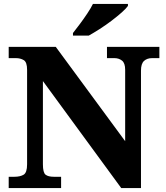

<svg xmlns="http://www.w3.org/2000/svg" viewBox="-20 -951 838 971"><path d="M24 0V-57H53Q82 -57 99.5 -67.5Q117 -78 117 -120V-598Q117 -637 100 -647Q83 -657 61 -657H24V-714H262L613 -237V-598Q613 -632 597 -644.5Q581 -657 559 -657H521V-714H786V-657H749Q724 -657 708.5 -643Q693 -629 693 -594V0H593L197 -541V-120Q197 -78 210.5 -67.5Q224 -57 252 -57H289V0ZM349 -784Q364 -803 383.5 -829Q403 -855 421 -882Q439 -909 450 -931H627V-921Q618 -908 595.5 -888Q573 -868 544 -846Q515 -824 484.5 -804.5Q454 -785 429 -771H349Z"/></svg>

Font: Noto Serif ExtraBold
Style: Regular
Weight: 800
Designer: Monotype Design Team
Foundry: Monotype Imaging Inc.
Version: Version 2.014